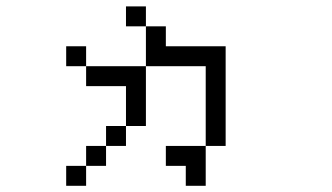

<svg xmlns="http://www.w3.org/2000/svg" viewBox="-20 -520 1040 602"><path d="M250 0H187.5V62.5H250ZM250 0H312.5V-62.5H250ZM562.5 0V62.5H625Q625 62.5 625 -62.5H500V0ZM312.5 -62.5H375V-125H312.5ZM625 -62.5H687.5V-375H500V-437.5H437.5Q437.5 -437.5 437.5 -312.5H250V-250H375Q375 -250 375 -125H437.5V-312.5H625Q625 -312.5 625 -62.5ZM250 -312.5V-375H187.5V-312.5ZM437.5 -437.5V-500H375V-437.5Z"/></svg>

Font: Unifont
Style: Regular
Weight: 500
Version: Version 13.0.05